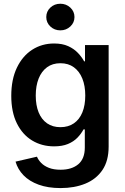

<svg xmlns="http://www.w3.org/2000/svg" viewBox="-20 -772 653 1007"><path d="M297.9 214.4Q231.4 214.4 182.6 196.5Q133.8 178.7 103.5 147.5Q73.2 116.2 61.5 75.7L173.8 49.8Q181.2 67.4 196.5 83Q211.9 98.6 236.8 108.4Q261.7 118.2 297.9 118.2Q356.4 118.2 390.6 89.4Q424.8 60.5 424.8 2V-93.3H418Q405.8 -70.3 386 -49.8Q366.2 -29.3 336.2 -16.8Q306.2 -4.4 263.7 -4.4Q199.2 -4.4 148.4 -35.2Q97.7 -65.9 68.4 -125.2Q39.1 -184.6 39.1 -269.5Q39.1 -355.5 68.6 -417Q98.1 -478.5 148.9 -511.2Q199.7 -543.9 263.7 -543.9Q307.1 -543.9 337.6 -530Q368.2 -516.1 388.7 -494.4Q409.2 -472.7 421.4 -450.2H425.8V-535.6H549.8V-3.4Q549.8 71.8 517.1 119.9Q484.4 168 427.5 191.2Q370.6 214.4 297.9 214.4ZM296.9 -105Q337.9 -105 367.2 -125Q396.5 -145 411.9 -182.4Q427.2 -219.7 427.2 -271Q427.2 -321.8 411.9 -359.9Q396.5 -397.9 367.4 -419.2Q338.4 -440.4 296.9 -440.4Q255.4 -440.4 226.6 -419.2Q197.8 -397.9 182.6 -359.9Q167.5 -321.8 167.5 -271Q167.5 -219.7 182.6 -182.6Q197.8 -145.5 226.8 -125.2Q255.9 -105 296.9 -105ZM296.4 -612.8Q265.6 -612.8 244.1 -633.1Q222.7 -653.3 222.7 -682.6Q222.7 -711.9 244.1 -732.2Q265.6 -752.4 296.4 -752.4Q327.1 -752.4 348.9 -732.2Q370.6 -711.9 370.6 -682.6Q370.6 -653.3 348.9 -633.1Q327.1 -612.8 296.4 -612.8Z"/></svg>

Font: Inter 20pt SemiBold
Style: Regular
Weight: 600
Version: Version 4.001;git-66647c0bb